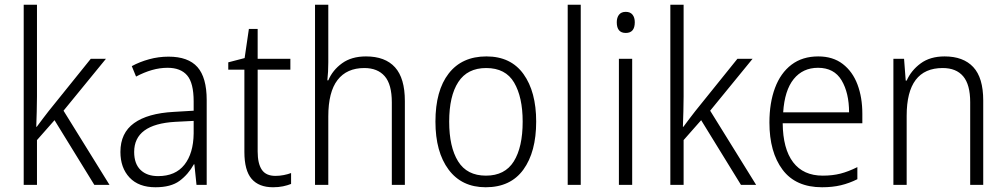

<svg xmlns="http://www.w3.org/2000/svg" viewBox="-20 -780 4245 810"><path d="M136 -373Q136 -342 135 -309.5Q134 -277 133 -245H135Q147 -261 160 -278.5Q173 -296 185 -311L363 -532H427L248 -313L442 0H378L210 -273L136 -189V0H80V-760H136Z M691 -541Q774 -541 813 -497Q852 -453 852 -358V0H809L800 -87H798Q774 -44 737.5 -17Q701 10 636 10Q565 10 526.5 -31Q488 -72 488 -139Q488 -219 545.5 -260.5Q603 -302 713 -308L797 -313V-352Q797 -430 769.5 -462Q742 -494 687 -494Q654 -494 621 -484.5Q588 -475 554 -457L536 -501Q569 -519 609 -530Q649 -541 691 -541ZM719 -266Q546 -256 546 -139Q546 -89 573 -63Q600 -37 647 -37Q720 -37 758 -85Q796 -133 797 -217V-270Z M1142 -38Q1160 -38 1177.5 -41.5Q1195 -45 1208 -50V-4Q1193 2 1174 6Q1155 10 1132 10Q1072 10 1041.5 -25.5Q1011 -61 1011 -139V-486H943V-517L1012 -535L1030 -658H1067V-532H1205V-486H1067V-141Q1067 -90 1084.5 -64Q1102 -38 1142 -38Z M1365 -517Q1365 -496 1364 -478Q1363 -460 1361 -441H1365Q1383 -484 1423 -513Q1463 -542 1524 -542Q1605 -542 1646.5 -496Q1688 -450 1688 -354V0H1633V-348Q1633 -424 1603 -458.5Q1573 -493 1517 -493Q1443 -493 1404 -442.5Q1365 -392 1365 -289V0H1309V-760H1365Z M2242 -267Q2242 -139 2188 -64.5Q2134 10 2029 10Q1928 10 1872.5 -64.5Q1817 -139 1817 -267Q1817 -398 1873 -470Q1929 -542 2032 -542Q2135 -542 2188.5 -467.5Q2242 -393 2242 -267ZM1875 -267Q1875 -160 1912.5 -99.5Q1950 -39 2030 -39Q2110 -39 2147.5 -99Q2185 -159 2185 -267Q2185 -370 2149 -431.5Q2113 -493 2031 -493Q1952 -493 1913.5 -434Q1875 -375 1875 -267Z M2430 0H2375V-760H2430Z M2620 -730Q2639 -730 2648.5 -718Q2658 -706 2658 -686Q2658 -641 2620 -641Q2582 -641 2582 -686Q2582 -706 2591.5 -718Q2601 -730 2620 -730ZM2647 -532V0H2591V-532Z M2864 -373Q2864 -342 2863 -309.5Q2862 -277 2861 -245H2863Q2875 -261 2888 -278.5Q2901 -296 2913 -311L3091 -532H3155L2976 -313L3170 0H3106L2938 -273L2864 -189V0H2808V-760H2864Z M3432 -542Q3494 -542 3535.5 -510Q3577 -478 3597.5 -423.5Q3618 -369 3618 -300V-260H3282Q3283 -152 3326 -95.5Q3369 -39 3451 -39Q3492 -39 3525.5 -47.5Q3559 -56 3597 -75V-24Q3563 -7 3527.5 1.5Q3492 10 3448 10Q3337 10 3281.5 -64Q3226 -138 3226 -263Q3226 -346 3249.5 -409Q3273 -472 3319 -507Q3365 -542 3432 -542ZM3431 -494Q3367 -494 3328.5 -446.5Q3290 -399 3284 -306H3562Q3562 -388 3530.5 -441Q3499 -494 3431 -494Z M3965 -542Q4044 -542 4086 -497Q4128 -452 4128 -356V0H4073V-349Q4073 -423 4043.5 -458Q4014 -493 3957 -493Q3805 -493 3805 -292V0H3749V-532H3794L3801 -440H3805Q3824 -483 3864 -512.5Q3904 -542 3965 -542Z"/></svg>

Font: Noto Sans Khmer UI SemiCondensed Light
Style: Regular
Weight: 300
Width: 4
Designer: Danh Hong and the Monotype Design Team
Foundry: Monotype Imaging Inc.
Version: Version 2.002; ttfautohint (v1.8.4.7-5d5b)